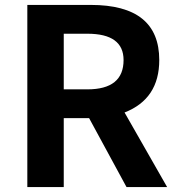

<svg xmlns="http://www.w3.org/2000/svg" viewBox="-20 -760 722 780"><path d="M239 -397H335Q482 -397 482 -516Q482 -623 335 -623H239ZM494 0 342 -280H239V0H91V-740H349Q627 -740 627 -516Q627 -358 486 -303L659 0Z"/></svg>

Font: KaiGen Gothic SC Bold
Style: Bold
Weight: 700
Designer: Ryoko NISHIZUKA Ë•øÂ°öÊ∂ºÂ≠ê (kana & ideographs); Paul D. Hunt (Latin, Greek & Cyrillic); Wenlong ZHANG Âº†ÊñáÈæô (bopom
Version: Version 1.001 October 10, 2014